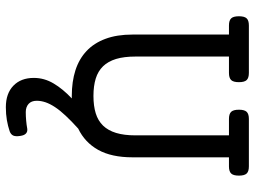

<svg xmlns="http://www.w3.org/2000/svg" viewBox="-125 -495 850 640"><g transform="rotate(90 300.0 -175.0)"><path d="M64.9 -513.2Q48.3 -513.2 41.3 -520.5Q34.2 -527.8 34.2 -546.4Q34.2 -564.9 41.3 -572.3Q48.3 -579.6 64.9 -579.6H223.1Q239.7 -579.6 246.8 -572.3Q253.9 -564.9 253.9 -546.4Q253.9 -527.8 246.8 -520.5Q239.7 -513.2 223.1 -513.2H168.5V-201.7Q168.5 -163.6 176.5 -137Q184.6 -110.4 200.9 -93.5Q217.3 -76.7 241.9 -69.1Q266.6 -61.5 299.8 -61.5Q333 -61.5 357.7 -69.1Q382.3 -76.7 398.7 -93.5Q415 -110.4 423.1 -137Q431.2 -163.6 431.2 -201.7V-513.2H376.5Q359.9 -513.2 352.8 -520.5Q345.7 -527.8 345.7 -546.4Q345.7 -564.9 352.8 -572.3Q359.9 -579.6 376.5 -579.6H534.7Q551.3 -579.6 558.3 -572.3Q565.4 -564.9 565.4 -546.4Q565.4 -527.8 558.3 -520.5Q551.3 -513.2 534.7 -513.2H504.4V-191.9Q504.4 -121.6 479.5 -77.1Q454.6 -32.7 408.7 -10.7Q383.8 11.7 366 30.8Q348.1 49.8 337.2 66.4Q326.2 83 321 98.1Q315.9 113.3 315.9 127.4Q315.9 145.5 326.4 154.8Q336.9 164.1 353.5 164.1Q367.7 164.1 381.8 162.8Q396 161.6 408.7 159.2Q418.5 157.7 424.8 163.3Q431.2 168.9 433.1 182.6Q435.5 197.8 431.9 205.8Q428.2 213.9 417.5 217.8Q400.4 223.6 380.4 227.1Q360.4 230.5 337.4 230.5Q291.5 230.5 265.6 205.3Q239.7 180.2 239.7 137.2Q239.7 102.5 258.1 71.5Q276.4 40.5 308.1 10.7H299.8Q252 10.7 214.1 -1.5Q176.3 -13.7 149.9 -38.6Q123.5 -63.5 109.4 -101.6Q95.2 -139.6 95.2 -191.9V-513.2Z"/></g></svg>

Font: Courier Prime
Style: Regular
Weight: 400
Designer: Alan Dague-Greene
Foundry: Quote-Unquote Apps
Version: Version 1.203